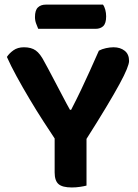

<svg xmlns="http://www.w3.org/2000/svg" viewBox="-20 -819 606 846"><path d="M355.6 -198.2H227.8Q201.8 -236.9 171 -284.7Q140.1 -332.5 110 -383.2Q79.8 -433.8 53.7 -481.6Q27.5 -529.5 10.4 -568.1Q20.4 -583.8 39 -597.2Q57.6 -610.7 85.5 -610.7Q117.7 -610.7 137.4 -596.7Q157.1 -582.8 175.4 -546.9Q179.8 -539.1 191.4 -517.6Q202.9 -496 217.6 -468.1Q232.3 -440.2 247 -412.2Q261.7 -384.2 272.9 -363.1Q284.1 -342.1 288.2 -335.3H293.5Q318 -382.7 337.4 -423.5Q356.8 -464.3 375.6 -506Q394.3 -547.8 415.7 -595.8Q429.6 -603.1 447.2 -606.9Q464.8 -610.7 480.4 -610.7Q509.9 -610.7 529.3 -595.4Q548.7 -580.2 548.7 -550.3Q548.7 -539 538.8 -514.4Q529 -489.8 506.6 -448.6Q484.2 -407.3 447.2 -345.7Q410.2 -284 355.6 -198.2ZM220.8 -251.1H361.2V-1.3Q352.3 1.3 333.9 4.1Q315.4 7 296.5 7Q254.7 7 237.8 -8Q220.8 -22.9 220.8 -59.1ZM401.1 -692H148.4Q144.4 -701.3 139.3 -714.9Q134.1 -728.5 134.1 -743.8Q134.1 -774 147.1 -786.3Q160 -798.6 181.3 -798.6H433.7Q440.3 -789.9 444 -775.8Q447.7 -761.7 447.7 -746.8Q447.7 -716.6 435.2 -704.3Q422.7 -692 401.1 -692Z"/></svg>

Font: Baloo Tammudu 2
Style: Regular
Weight: 400
Designer: Maithili Shingre, Omkar Shende and Ek Type
Foundry: Ek Type
Version: Version 1.700